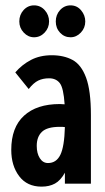

<svg xmlns="http://www.w3.org/2000/svg" viewBox="-20 -685 390 716"><path d="M135 11Q81 11 51.5 -28Q22 -67 22 -126Q22 -210 69.5 -253.5Q117 -297 203 -297Q211 -297 221 -296Q217 -357 203 -375Q189 -393 163 -393Q140 -393 122.5 -384.5Q105 -376 87 -353L37 -415Q62 -444 95.5 -461.5Q129 -479 173 -479Q218 -479 250.5 -461.5Q283 -444 301 -395.5Q319 -347 319 -256V0H222V-41Q206 -12 185 -0.5Q164 11 135 11ZM117 -141Q117 -113 128.5 -95Q140 -77 159 -77Q190 -77 205 -107.5Q220 -138 222 -211Q217 -212 212.5 -212Q208 -212 203 -212Q156 -212 136.5 -193.5Q117 -175 117 -141ZM107 -546Q85 -546 68.5 -563.5Q52 -581 52 -605Q52 -630 68 -647.5Q84 -665 107 -665Q131 -665 147 -647Q163 -629 163 -605Q163 -581 146.5 -563.5Q130 -546 107 -546ZM243 -546Q220 -546 204 -563Q188 -580 188 -605Q188 -630 204 -647.5Q220 -665 243 -665Q267 -665 282.5 -646.5Q298 -628 298 -605Q298 -581 281.5 -563.5Q265 -546 243 -546Z"/></svg>

Font: Inconsolata ExtraCondensed ExtraBold
Style: Regular
Weight: 800
Width: 2
Monospace: yes
Designer: Raph Levien, Cyreal, Brenton Simpson
Foundry: Raph Levien, Cyreal, Google
Version: Version 3.001; ttfautohint (v1.8.2.53-6de2)